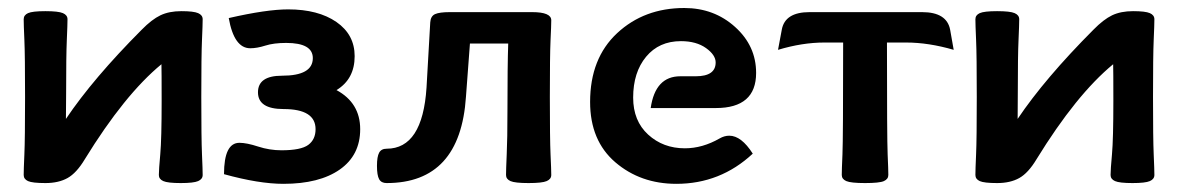

<svg xmlns="http://www.w3.org/2000/svg" viewBox="-20 -448 2913 475"><path d="M427.2 4.9Q395 4.9 384 0Q373 -4.9 373 -15.1Q373 -28.3 376.5 -66.4Q379.9 -104.5 379.9 -198.7Q379.9 -273.9 379.4 -289.1Q288.1 -213.9 189.9 -54.2Q169.4 -20 147.2 -7.6Q125 4.9 92.3 4.9Q60.1 4.9 49.3 0Q38.6 -4.9 38.6 -15.1Q38.6 -27.8 40.3 -66.2Q42 -104.5 42 -208Q42 -311 40.3 -349.1Q38.6 -387.2 38.6 -400.4Q38.6 -410.6 49.3 -415.5Q60.1 -420.4 92.3 -420.4Q124.5 -420.4 135.7 -415.5Q147 -410.6 147 -400.4Q147 -387.2 145.3 -349.1Q143.6 -311 143.6 -218.3L143.1 -153.8Q210.4 -253.9 330.6 -374.5Q355.5 -399.9 377 -410.2Q398.4 -420.4 428.7 -420.4Q459 -420.4 470.2 -415.5Q481.4 -410.6 481.4 -400.4Q481.4 -387.2 479.7 -349.1Q478 -311 478 -208Q478 -104.5 479.7 -66.2Q481.4 -27.8 481.4 -15.1Q481.4 -4.9 470.2 0Q459 4.9 427.2 4.9Z M681.2 6.8Q620.6 6.8 534.2 -17.1Q534.2 -94.7 572.3 -94.7Q590.3 -94.7 618.7 -85.4Q647 -76.2 676.3 -76.2Q724.6 -76.2 742.7 -89.6Q760.7 -103 760.7 -128.4Q760.7 -178.2 681.6 -178.2Q618.2 -178.2 618.2 -219.7Q618.2 -260.7 677.7 -260.7Q753.9 -260.7 753.9 -304.2Q753.9 -341.8 688 -341.8Q657.2 -341.8 636.5 -335.2Q615.7 -328.6 599.1 -328.6Q559.1 -328.6 545.9 -403.3Q639.6 -424.8 692.9 -424.8Q767.1 -424.8 812.3 -393.6Q857.4 -362.3 857.4 -309.1Q857.4 -252.4 812.5 -225.1Q871.1 -193.4 871.1 -128.4Q871.1 -64 820.6 -28.6Q770 6.8 681.2 6.8Z M1287.6 4.9Q1253.9 4.9 1242.9 0Q1231.9 -4.9 1231.9 -15.1Q1231.9 -27.8 1233.6 -66.2Q1235.4 -104.5 1235.4 -173.3Q1235.4 -287.1 1237.3 -340.3H1142.6L1132.8 -209Q1118.7 4.9 936.5 4.9Q923.3 4.9 918 -4.6Q912.6 -14.2 912.6 -37.6Q912.6 -60.5 918 -70.3Q923.3 -80.1 936.5 -80.1Q1025.4 -80.1 1035.2 -231.4L1044.4 -392.6Q1045.4 -408.2 1056.4 -413.1Q1067.4 -418 1092.8 -418H1296.4Q1343.8 -418 1343.8 -397.9Q1343.8 -385.3 1342 -348.1Q1340.3 -311 1340.3 -207.5Q1340.3 -104.5 1342 -66.2Q1343.8 -27.8 1343.8 -15.1Q1343.8 -4.9 1332.5 0Q1321.3 4.9 1287.6 4.9Z M1663.1 -259.3H1701.2Q1750.5 -259.3 1750.5 -293.5Q1750.5 -312 1726.6 -329.1Q1702.6 -346.2 1664.6 -346.2Q1610.4 -346.2 1578.4 -307.6Q1546.4 -269 1546.4 -206.5Q1546.4 -148.9 1583.5 -115Q1620.6 -81.1 1674.3 -81.1Q1717.8 -81.1 1760.3 -105.5Q1772 -112.3 1784.2 -112.3Q1814 -112.3 1842.3 -67.9Q1762.2 6.8 1653.3 6.8Q1564.5 6.8 1502.2 -46.6Q1439.9 -100.1 1439.9 -195.8Q1439.9 -303.7 1506.8 -366Q1573.7 -428.2 1672.9 -428.2Q1746.6 -428.2 1798.6 -381.3Q1850.6 -334.5 1850.6 -267.6Q1850.6 -180.7 1751 -180.7H1589.8Q1601.1 -259.3 1663.1 -259.3Z M2120.1 4.9Q2085 4.9 2073.7 0Q2062.5 -4.9 2062.5 -15.1Q2062.5 -27.8 2064.2 -66.2Q2065.9 -104.5 2065.9 -342.8H2019.5Q1964.8 -342.8 1904.8 -324.7L1914.1 -374.5Q1921.9 -418 1982.9 -418H2261.2Q2322.3 -418 2330.6 -374.5L2339.4 -324.7Q2277.3 -342.8 2221.7 -342.8H2174.3Q2174.3 -104.5 2176 -66.2Q2177.7 -27.8 2177.7 -15.1Q2177.7 -4.9 2166.7 0Q2155.8 4.9 2120.1 4.9Z M2781.7 4.9Q2749.5 4.9 2738.5 0Q2727.5 -4.9 2727.5 -15.1Q2727.5 -28.3 2731 -66.4Q2734.4 -104.5 2734.4 -198.7Q2734.4 -273.9 2733.9 -289.1Q2642.6 -213.9 2544.4 -54.2Q2523.9 -20 2501.7 -7.6Q2479.5 4.9 2446.8 4.9Q2414.6 4.9 2403.8 0Q2393.1 -4.9 2393.1 -15.1Q2393.1 -27.8 2394.8 -66.2Q2396.5 -104.5 2396.5 -208Q2396.5 -311 2394.8 -349.1Q2393.1 -387.2 2393.1 -400.4Q2393.1 -410.6 2403.8 -415.5Q2414.6 -420.4 2446.8 -420.4Q2479 -420.4 2490.2 -415.5Q2501.5 -410.6 2501.5 -400.4Q2501.5 -387.2 2499.8 -349.1Q2498 -311 2498 -218.3L2497.6 -153.8Q2564.9 -253.9 2685.1 -374.5Q2710 -399.9 2731.4 -410.2Q2752.9 -420.4 2783.2 -420.4Q2813.5 -420.4 2824.7 -415.5Q2835.9 -410.6 2835.9 -400.4Q2835.9 -387.2 2834.2 -349.1Q2832.5 -311 2832.5 -208Q2832.5 -104.5 2834.2 -66.2Q2835.9 -27.8 2835.9 -15.1Q2835.9 -4.9 2824.7 0Q2813.5 4.9 2781.7 4.9Z"/></svg>

Font: ALMAS
Style: Bold
Weight: 700
Designer: ALMAS Font/ by Husham Jawad Kadhim, derived from the Bainsely font by/ Paul James MIller
Foundry: High-Logic / Made with FontCreator
Version: Version 1.411;September 19, 2021;FontCreator 14.0.0.2814 32-